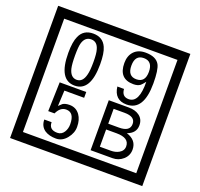

<svg xmlns="http://www.w3.org/2000/svg" viewBox="-170 -1151 1496 1433"><g transform="rotate(20 577.5 -435.0)"><path d="M1103 90H53V-960H1103ZM1028 15V-885H128V15ZM497 -656Q497 -442 371 -442Q244 -442 244 -656Q244 -744 265 -789Q294 -855 371 -855Q448 -855 477 -789Q497 -745 497 -656ZM444 -656Q444 -723 435 -752Q420 -809 371 -809Q322 -809 306 -752Q298 -723 298 -656Q298 -587 306 -553Q322 -488 371 -488Q419 -488 435 -554Q444 -587 444 -656ZM919 -658Q919 -442 784 -442Q687 -442 674 -545H727Q731 -485 785 -485Q868 -485 865 -652Q844 -625 834 -617Q814 -602 780 -602Q663 -602 663 -728Q663 -786 695.5 -820.5Q728 -855 786 -855Q870 -855 898 -805Q919 -766 919 -658ZM858 -728Q858 -812 788 -812Q719 -812 719 -728Q719 -644 788 -644Q858 -644 858 -728ZM495 -160Q496 -111 460.5 -67Q425 -23 376 -23Q321 -23 286 -46Q246 -74 246 -127H304Q304 -67 370 -67Q404 -67 423 -97Q440 -124 440 -159Q440 -253 375 -253Q328 -253 302 -196H252L259 -427H470V-381H313L307 -257Q320 -269 333 -281Q352 -294 387 -294Q439 -294 469 -252Q495 -215 495 -160ZM942 -141Q942 -93 906.5 -61.5Q871 -30 823 -30H649V-427H808Q859 -427 891 -404Q928 -378 928 -329Q928 -266 860 -242Q942 -216 942 -141ZM877 -321Q877 -379 792 -379H705V-261H791Q877 -261 877 -321ZM889 -147Q889 -215 788 -215H705V-78H791Q828 -78 855 -93Q889 -112 889 -147Z"/></g></svg>

Font: Unicode BMP Fallback SIL
Style: Regular
Weight: 400
Foundry: NRSI, SIL International
Version: Version 5.1 Based on Unicode 5.1